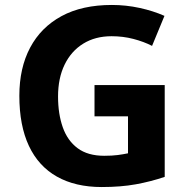

<svg xmlns="http://www.w3.org/2000/svg" viewBox="-20 -810 764 774"><path d="M361 -467H644V-97Q588 -78 527.5 -67Q467 -56 390 -56Q284 -56 209.5 -98Q135 -140 96.5 -222Q58 -304 58 -424Q58 -536 101.5 -618Q145 -700 228 -745Q311 -790 431 -790Q488 -790 543 -778Q598 -766 643 -746L593 -625Q560 -642 518 -653Q476 -664 430 -664Q364 -664 315.5 -634Q267 -604 240.5 -549.5Q214 -495 214 -421Q214 -351 233 -297Q252 -243 293 -212.5Q334 -182 400 -182Q432 -182 454.5 -185Q477 -188 496 -192V-341H361Z"/></svg>

Font: Noto Sans Malayalam UI
Style: Regular
Weight: 400
Designer: Jelle Bosma - Monotype Design Team
Foundry: Monotype Imaging Inc.
Version: Version 2.104